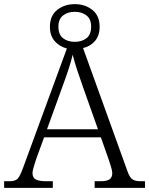

<svg xmlns="http://www.w3.org/2000/svg" viewBox="-22 -907 720 927"><path d="M-2 0V-32H23Q51 -32 62.5 -43.5Q74 -55 88 -93L301 -673Q265 -682 242 -708.5Q219 -735 219 -778Q219 -831 254 -859Q289 -887 339 -887Q389 -887 424 -859Q459 -831 459 -778Q459 -735 436.5 -709Q414 -683 379 -675L595 -76Q605 -49 618.5 -40.5Q632 -32 658 -32H678V0H435V-32H462Q495 -32 507.5 -41.5Q520 -51 520 -71Q520 -82 514.5 -100Q509 -118 503 -136L465 -244H191L153 -140Q149 -127 142 -105Q135 -83 135 -71Q135 -49 151 -40.5Q167 -32 201 -32H233V0ZM339 -705Q373 -705 395.5 -722.5Q418 -740 418 -778Q418 -815 395.5 -832.5Q373 -850 339 -850Q305 -850 282.5 -832.5Q260 -815 260 -778Q260 -740 282.5 -722.5Q305 -705 339 -705ZM205 -283H451L380 -483Q365 -525 351 -567.5Q337 -610 329 -643Q322 -613 309 -573Q296 -533 281 -493Z"/></svg>

Font: Noto Serif Sinhala Light
Style: Regular
Weight: 300
Designer: Jelle Bosma - Monotype Design Team
Foundry: Monotype Imaging Inc.
Version: Version 2.007; ttfautohint (v1.8.4.7-5d5b)